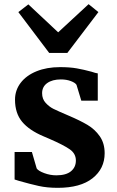

<svg xmlns="http://www.w3.org/2000/svg" viewBox="-20 -890 559 921"><path d="M156 -82Q164 -70 192.5 -59.5Q221 -49 250 -49Q297 -49 320.5 -68.5Q344 -88 344 -120Q344 -153 315 -173.5Q286 -194 217 -224L189 -236Q120 -265 86 -306Q52 -347 52 -412Q52 -457 79 -492.5Q106 -528 155 -548Q204 -568 268 -568Q315 -568 348.5 -562Q382 -556 419 -546Q439 -539 449 -538V-407H370L347 -483Q341 -493 320 -501Q299 -509 272 -509Q231 -509 206.5 -491.5Q182 -474 182 -443Q182 -415 199 -396.5Q216 -378 236 -368Q256 -358 310 -335Q364 -312 399.5 -291Q435 -270 458.5 -236.5Q482 -203 482 -155Q482 -81 424 -35Q366 11 257 11Q206 11 165.5 2Q125 -7 72 -22L50 -29V-161H133ZM259 -735 405 -870 452 -832 303 -636H216L68 -832L116 -869Z"/></svg>

Font: Koeln Type Serif
Style: Bold
Weight: 700
Designer: Eben Sorkin
Foundry: Eben Sorkin
Version: Version 2.002